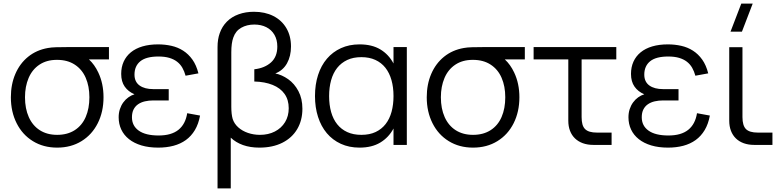

<svg xmlns="http://www.w3.org/2000/svg" viewBox="-20 -800 4321 1060"><path d="M295.5 15Q219.5 15 161.5 -20.8Q103.5 -56.5 71.8 -119.8Q40 -183 40 -263Q40 -334.5 64.8 -392Q89.5 -449.5 135.5 -486.8Q181.5 -524 244.5 -535Q263.5 -538.5 289.2 -539.2Q315 -540 349 -540H581.5V-472H471Q502 -443.5 522.5 -400Q551.5 -339 551.5 -263Q551.5 -183 519.8 -119.8Q488 -56.5 430 -20.8Q372 15 295.5 15ZM295.5 -55.5Q352.5 -55.5 392.8 -81.5Q433 -107.5 453.2 -154.2Q473.5 -201 473.5 -263Q473.5 -324 453.2 -370.5Q433 -417 392.8 -443.2Q352.5 -469.5 295.5 -469.5Q294.5 -469.5 293.5 -469.5Q237.5 -469.5 197.8 -443Q158 -416.5 138 -369.5Q118 -322.5 118 -263Q118 -200.5 139 -153.5Q160 -106.5 200 -81Q240 -55.5 295.5 -55.5Z M853.5 15Q899 15 937.8 4.8Q976.5 -5.5 1006.3 -27Q1036 -48.5 1056 -82Q1076 -115.5 1084.5 -162L1013.5 -175Q1004 -114.5 965 -83.2Q926 -52 856 -52Q783.5 -52 746 -78.8Q708.5 -105.5 708.5 -152.5Q708.5 -178 717.5 -195.8Q726.5 -213.5 742.5 -224.5Q758.5 -235.5 780 -240.5Q801.5 -245.5 826.5 -245.5H911.5V-308H826.5Q778 -308 750.3 -328.2Q722.5 -348.5 722.5 -388Q722.5 -435.5 754.8 -461.8Q787 -488 855 -488Q889.5 -488 914.8 -480.5Q940 -473 957.8 -459.2Q975.5 -445.5 986.8 -425.8Q998 -406 1004.5 -382L1075.5 -395Q1064 -440.5 1042.3 -471Q1020.5 -501.5 991.3 -520.2Q962 -539 926.5 -547Q891 -555 853 -555Q804.5 -555 766.5 -543.8Q728.5 -532.5 702.5 -511.2Q676.6 -490 662.8 -459.8Q649.1 -429.5 649.1 -392Q649.1 -349.5 668.6 -321.8Q688.1 -294 722.5 -279.5Q704.5 -274 688.6 -262.5Q672.6 -251 660.6 -234.5Q648.6 -218 641.8 -197.2Q635.1 -176.5 635.1 -152.5Q635.1 -115.5 649.6 -84.8Q664.1 -54 692.1 -31.8Q720 -9.5 760.8 2.8Q801.5 15 853.5 15Z M1181 -540Q1181 -583 1193 -616.5Q1206 -654 1232.8 -680.8Q1259.5 -707.5 1297.8 -721.2Q1336 -735 1382 -735Q1442.5 -735 1488.8 -711.8Q1535 -688.5 1560.8 -645Q1586.5 -601.5 1586.5 -543.5Q1586.5 -490 1564.5 -450.5Q1542.5 -411 1500 -394.5Q1536.5 -387 1571 -362.8Q1605.5 -338.5 1627.5 -297Q1649.5 -255.5 1649.5 -199.5Q1649.5 -136 1621 -87.5Q1592.5 -39 1539 -12Q1485.5 15 1412 15Q1361.5 15 1321.5 0.8Q1281.5 -13.5 1254 -40V240H1181ZM1415 -55.5Q1461.5 -55.5 1497.5 -74Q1533.5 -92.5 1553.8 -125.8Q1574 -159 1574 -202.5Q1574 -249 1551 -281.5Q1528 -314 1485.2 -331.2Q1442.5 -348.5 1384 -350V-417.5Q1441 -424 1476 -455.2Q1511 -486.5 1511 -543Q1511 -580.5 1495 -608Q1479 -635.5 1450.2 -650Q1421.5 -664.5 1384 -664.5Q1343 -664.5 1311.8 -646.8Q1280.5 -629 1268 -592.5Q1257 -562.5 1257 -511.5V-211Q1257 -169.5 1264.5 -143.5Q1273 -117 1295.2 -97Q1317.5 -77 1349 -66.2Q1380.5 -55.5 1415 -55.5Z M2226 -540V0H2152.5V-90.5Q2126 -41 2079.5 -13Q2033 15 1965 15Q1907.5 15 1861.8 -6Q1816 -27 1784.2 -64.8Q1752.5 -102.5 1735.8 -154.8Q1719 -207 1719 -269.5Q1719 -333.5 1736 -386Q1753 -438.5 1785 -476Q1817 -513.5 1862.5 -534.2Q1908 -555 1965 -555Q2033.5 -555 2079.8 -527.2Q2126 -499.5 2152.5 -449.5V-540ZM1975 -484.5Q1930 -484.5 1896.8 -468.8Q1863.5 -453 1841.2 -424.8Q1819 -396.5 1808 -357Q1797 -317.5 1797 -269.5Q1797 -221 1808.2 -181.2Q1819.5 -141.5 1841.8 -113.8Q1864 -86 1897.2 -70.8Q1930.5 -55.5 1975 -55.5Q2020.5 -55.5 2053.8 -71.2Q2087 -87 2109 -115.2Q2131 -143.5 2141.8 -183Q2152.5 -222.5 2152.5 -269.5Q2152.5 -318.5 2141.2 -358Q2130 -397.5 2107.8 -425.8Q2085.5 -454 2052.2 -469.2Q2019 -484.5 1975 -484.5Z M2591.5 15Q2515.5 15 2457.5 -20.8Q2399.5 -56.5 2367.8 -119.8Q2336 -183 2336 -263Q2336 -334.5 2360.8 -392Q2385.5 -449.5 2431.5 -486.8Q2477.5 -524 2540.5 -535Q2559.5 -538.5 2585.2 -539.2Q2611 -540 2645 -540H2877.5V-472H2767Q2798 -443.5 2818.5 -400Q2847.5 -339 2847.5 -263Q2847.5 -183 2815.8 -119.8Q2784 -56.5 2726 -20.8Q2668 15 2591.5 15ZM2591.5 -55.5Q2648.5 -55.5 2688.8 -81.5Q2729 -107.5 2749.2 -154.2Q2769.5 -201 2769.5 -263Q2769.5 -324 2749.2 -370.5Q2729 -417 2688.8 -443.2Q2648.5 -469.5 2591.5 -469.5Q2590.5 -469.5 2589.5 -469.5Q2533.5 -469.5 2493.8 -443Q2454 -416.5 2434 -369.5Q2414 -322.5 2414 -263Q2414 -200.5 2435 -153.5Q2456 -106.5 2496 -81Q2536 -55.5 2591.5 -55.5Z M2926 -540H3382.5V-472H3191V-153.5Q3191 -130.5 3195.5 -114Q3200 -97.5 3210 -87.5Q3220 -77.5 3236.2 -72.8Q3252.5 -68 3275.5 -68H3356.5V0H3256Q3224 0 3198.2 -9.2Q3172.5 -18.5 3154.5 -35.8Q3136.5 -53 3127 -77.8Q3117.5 -102.5 3117.5 -133.5V-472H2926Z M3668 15Q3713.5 15 3752.3 4.8Q3791 -5.5 3820.8 -27Q3850.5 -48.5 3870.5 -82Q3890.5 -115.5 3899 -162L3828 -175Q3818.5 -114.5 3779.5 -83.2Q3740.5 -52 3670.5 -52Q3598 -52 3560.5 -78.8Q3523 -105.5 3523 -152.5Q3523 -178 3532 -195.8Q3541 -213.5 3557 -224.5Q3573 -235.5 3594.5 -240.5Q3616 -245.5 3641 -245.5H3726V-308H3641Q3592.5 -308 3564.8 -328.2Q3537 -348.5 3537 -388Q3537 -435.5 3569.3 -461.8Q3601.5 -488 3669.5 -488Q3704 -488 3729.3 -480.5Q3754.5 -473 3772.3 -459.2Q3790 -445.5 3801.3 -425.8Q3812.5 -406 3819 -382L3890 -395Q3878.5 -440.5 3856.8 -471Q3835 -501.5 3805.8 -520.2Q3776.5 -539 3741 -547Q3705.5 -555 3667.5 -555Q3619 -555 3581 -543.8Q3543 -532.5 3517 -511.2Q3491.1 -490 3477.3 -459.8Q3463.6 -429.5 3463.6 -392Q3463.6 -349.5 3483.1 -321.8Q3502.6 -294 3537 -279.5Q3519 -274 3503.1 -262.5Q3487.1 -251 3475.1 -234.5Q3463.1 -218 3456.3 -197.2Q3449.6 -176.5 3449.6 -152.5Q3449.6 -115.5 3464.1 -84.8Q3478.6 -54 3506.6 -31.8Q3534.5 -9.5 3575.3 2.8Q3616 15 3668 15Z M4013 -625 4072.5 -780H4135.5L4076 -625ZM4244.5 0H4144Q4112 0 4086.2 -9.2Q4060.5 -18.5 4042.8 -35.8Q4025 -53 4015.5 -77.8Q4006 -102.5 4006 -133.5V-539.5H4079V-153.5Q4079 -107 4098.2 -87.5Q4117.5 -68 4163.5 -68H4244.5Z"/></svg>

Font: Vela Sans
Style: Regular
Weight: 400
Designer: Principal design: Mikhail Sharanda - project Manrope.
Design modification: Ravid Balaliev
Foundry: Mikhail Sharanda
Version: Version 1.001